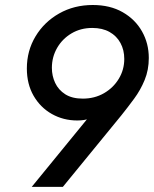

<svg xmlns="http://www.w3.org/2000/svg" viewBox="-20 -748 615 768"><path d="M351.1 -728Q420.4 -728 470.7 -699.2Q521 -670.4 548.1 -622.3Q575.2 -574.2 575.2 -516.1Q575.2 -468.3 558.6 -428Q542 -387.7 516.6 -353.3Q491.2 -318.8 465.8 -287.1L231.4 -0.5H106.9L346.7 -293.9L371.6 -294.4Q356 -281.2 337.2 -273.7Q318.4 -266.1 289.1 -266.1Q233.4 -266.1 187.5 -292Q141.6 -317.9 114.5 -364.7Q87.4 -411.6 87.4 -474.1Q87.4 -544.9 122.1 -602.5Q156.7 -660.2 216.6 -694.1Q276.4 -728 351.1 -728ZM349.1 -636.2Q302.7 -636.2 266.1 -614.5Q229.5 -592.8 208.5 -556.4Q187.5 -520 187.5 -476.6Q187.5 -444.3 200.7 -416.3Q213.9 -388.2 241.2 -370.8Q268.6 -353.5 311 -353.5Q358.4 -353.5 396 -375.2Q433.6 -397 455.3 -433.1Q477.1 -469.2 477.1 -512.2Q477.1 -547.9 461.9 -575.9Q446.8 -604 418.2 -620.1Q389.6 -636.2 349.1 -636.2Z"/></svg>

Font: Reddit Sans Medium
Style: Italic
Weight: 500
Italic angle: -11.25°
Designer: Stephen Hutchings
Version: Version 1.013